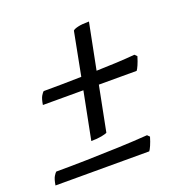

<svg xmlns="http://www.w3.org/2000/svg" viewBox="-115 -585 708 735"><g transform="rotate(-20 239.0 -217.0)"><path d="M176 -57 214 -250H49Q53 -275 59.5 -285.5Q66 -296 70 -299Q105 -299 144 -299.5Q183 -300 224 -301L258 -477Q262 -482 278.5 -486Q295 -490 324 -490L287 -303Q329 -304 369.5 -306Q410 -308 444 -311L453 -302Q447 -282 441 -268.5Q435 -255 431 -250H277L241 -67Q236 -64 218.5 -60.5Q201 -57 176 -57ZM-11 56Q-7 31 -0.5 20.5Q6 10 10 7Q66 7 132.5 5.5Q199 4 264.5 1.5Q330 -1 384 -5L393 4Q387 24 381 37.5Q375 51 371 56Z"/></g></svg>

Font: Texturina
Style: Italic
Weight: 400
Italic angle: -11°
Designer: Guillermo Torres Carreño
Foundry: Omnibus-Type
Version: Version 1.002; ttfautohint (v1.8.3)